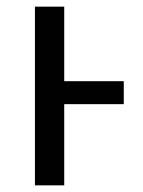

<svg xmlns="http://www.w3.org/2000/svg" viewBox="-20 -557 431 577"><path d="M173 -537V-313H352V-244H173V0H85V-537Z"/></svg>

Font: TSCustom
Style: Regular
Weight: 400
Designer: Monotype Design Team
Foundry: Monotype Imaging Inc.
Version: Version 2.004; ttfautohint (v1.8.3) -l 8 -r 50 -G 200 -x 14 